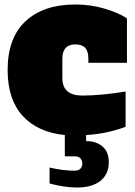

<svg xmlns="http://www.w3.org/2000/svg" viewBox="-20 -590 602 856"><path d="M374 -310V-328Q374 -361 360 -376.5Q346 -392 316 -392Q258 -392 258 -328V-242Q258 -164 347 -164Q430 -164 540 -182V-25Q511 -13 464 -2Q417 9 364 12V39Q409 39 437 63Q465 87 465 133Q465 187 427.5 216.5Q390 246 324 246Q267 246 201 228V157Q262 171 313 171Q330 171 338.5 162Q347 153 347 139Q347 125 338.5 116Q330 107 313 107H269V12Q148 0 81 -73.5Q14 -147 14 -278Q14 -421 94 -495.5Q174 -570 316 -570Q385 -570 448 -551Q511 -532 546 -508V-310Z"/></svg>

Font: Alfa Slab One
Style: Regular
Weight: 400
Designer: JM Sole
Foundry: JM Sole
Version: Version 2.000